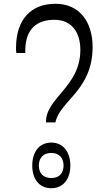

<svg xmlns="http://www.w3.org/2000/svg" viewBox="-20 -985 571 1018"><path d="M274 -336C296 -450 471 -505 471 -736C471 -867 403 -965 274 -965C143 -965 65 -880 65 -731C65 -720 65 -711 67 -704H114V-716C114 -835 179 -880 268 -880C365 -880 406 -808 406 -720C406 -524 220 -465 224 -336ZM252 13C316 13 353 -37 353 -107C353 -178 316 -229 252 -229C187 -229 151 -178 151 -107C151 -37 187 13 252 13ZM252 -41C207 -41 186 -69 186 -107C186 -145 207 -174 252 -174C296 -174 317 -145 317 -107C317 -69 296 -41 252 -41Z"/></svg>

Font: Noto Serif Myanmar ExtraCondensed Light
Style: Regular
Weight: 300
Width: 2
Designer: Ben Mitchell and the Monotype Design Team
Foundry: Monotype Imaging Inc.
Version: Version 2.106